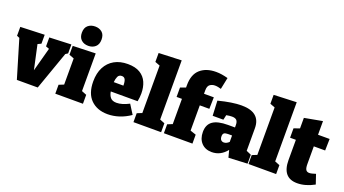

<svg xmlns="http://www.w3.org/2000/svg" viewBox="-65 -1408 3620 2022"><g transform="rotate(20 1745.0 -397.0)"><path d="M321 -535 565 -545V-445L539 -428L387 2H153L26 -423L-4 -435V-535L266 -545V-445L228 -427L287 -155L359 -421L321 -435Z M893 -100V0H583V-100L638 -122V-415L583 -436V-536L838 -544V-122ZM736 -592Q687 -592 656.5 -620Q626 -648 626 -700Q626 -755 657.5 -782Q689 -809 737 -809Q784 -809 815 -782.5Q846 -756 846 -701Q846 -647 814.5 -619.5Q783 -592 736 -592Z M1173 15Q1055 15 984.5 -54.5Q914 -124 914 -259Q914 -352 948.5 -418Q983 -484 1046 -519.5Q1109 -555 1196 -555Q1281 -555 1333.5 -523Q1386 -491 1410 -436Q1434 -381 1434 -312Q1434 -269 1425 -222H1124Q1130 -182 1151.5 -156Q1173 -130 1221 -130Q1281 -130 1360 -171L1425 -68Q1364 -26 1300 -5.5Q1236 15 1173 15ZM1179 -415Q1147 -415 1135 -388.5Q1123 -362 1120 -325H1228Q1228 -371 1217 -393Q1206 -415 1179 -415Z M1769 -100V0H1459V-100L1514 -122V-654L1459 -675V-775L1714 -785V-122Z M1800 0V-100L1855 -122V-405H1795V-510L1855 -532V-558Q1855 -679 1921 -737Q1987 -795 2098 -795Q2130 -795 2162 -790Q2194 -785 2231 -775L2204 -644Q2188 -649 2170 -652.5Q2152 -656 2135 -656Q2103 -656 2079 -638.5Q2055 -621 2055 -574V-535H2165L2162 -405H2055V-122L2120 -100V0Z M2527 10 2506 -70Q2439 15 2340 15Q2267 15 2224 -31Q2181 -77 2181 -154Q2181 -236 2235.5 -274.5Q2290 -313 2405 -313H2483V-339Q2483 -377 2467 -393.5Q2451 -410 2415 -410Q2388 -410 2352 -403L2340 -348H2220L2212 -515Q2366 -555 2471 -555Q2683 -555 2683 -376V-124L2738 -100V0ZM2381 -178Q2381 -150 2393.5 -137Q2406 -124 2425 -124Q2455 -124 2483 -151V-223H2438Q2407 -223 2394 -213Q2381 -203 2381 -178Z M3058 -100V0H2748V-100L2803 -122V-654L2748 -675V-775L3003 -785V-122Z M3297 15Q3130 15 3130 -184V-410H3065V-515L3130 -538V-656L3331 -693V-540H3461L3458 -410H3331V-211Q3331 -168 3342.5 -149Q3354 -130 3381 -130Q3395 -130 3412.5 -134.5Q3430 -139 3452 -146L3488 -39Q3390 15 3297 15Z"/></g></svg>

Font: Bitter Black
Style: Regular
Weight: 900
Designer: Sol Matas, and Bitter project Authors
Foundry: Sol Matas
Version: Version 2.001